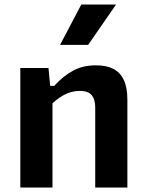

<svg xmlns="http://www.w3.org/2000/svg" viewBox="-20 -838 660 858"><path d="M214.5 0H70.8V-534.2H196.7L205.8 -437.5H214.5ZM405.5 0V-355.6Q405.5 -384.2 397.1 -401.2Q388.8 -418.1 373.7 -425Q358.7 -431.8 337 -431.8Q297.2 -431.8 261.8 -411.5Q226.4 -391.2 193 -354.8V-454.2H222.2Q264.2 -500 307.9 -523Q351.5 -546.1 409.1 -546.1Q455.7 -546.1 486.7 -530.1Q517.7 -514.2 533.4 -480.3Q549.2 -446.4 549.2 -392.7V0ZM373.8 -637.4 498.6 -817.7H343.2L248.4 -637.4Z"/></svg>

Font: Monaspace Neon Var ExtraLight
Style: Regular
Weight: 200
Designer: Riley Cran and the Lettermatic Team
Version: Version 1.200 (Monaspace Neon Var)